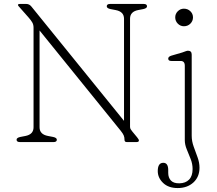

<svg xmlns="http://www.w3.org/2000/svg" viewBox="-20 -720 1099 973"><path d="M268 -12Q268 0 251 0H81Q64 0 64 -12Q64 -22 83 -26L109 -31Q150 -39 150 -75V-580Q150 -595.5 143.2 -606.8Q136.5 -618 126 -630L81 -681Q71 -691 71 -695Q71 -700 82 -700H113Q128.5 -700 139 -687L608.5 -107.5V-625Q608.5 -661 566 -669L540 -674Q521 -678 521 -688Q521 -700 538 -700H708Q725 -700 725 -688Q725 -678 706 -674L680 -669Q639 -661 639 -625V-77Q639 -69.5 642.8 -64.2Q646.5 -59 651 -53L675 -24Q684 -13 684 -8Q684 0 671 0H623Q611 0 611 -11Q611 -24 607.2 -33.2Q603.5 -42.5 592 -57L180.5 -565.5V-75Q180.5 -39 223 -31L249 -26Q268 -22 268 -12ZM912 -587Q894 -587 881 -600.2Q868 -613.5 868 -632Q868 -650 881 -663Q894 -676 912 -676Q931.5 -676 944.8 -663Q958 -650 958 -632Q958 -613.5 944.8 -600.2Q931.5 -587 912 -587ZM951.5 -32Q951.5 -4.5 961.5 23Q971.5 50.5 981.2 77.2Q991 104 991 130Q991 176.5 960 204.8Q929 233 880.5 233Q833.5 233 806.5 207Q779.5 181 779.5 147Q779.5 105 807.5 105Q832.5 105 832.5 142V156Q832.5 180.5 846.2 195Q860 209.5 889 209Q920.5 208.5 938.2 190.2Q956 172 956 136.5Q956 110.5 946.2 85.8Q936.5 61 926.5 37Q916.5 13 916.5 -10V-387Q916.5 -411 895.5 -411H848.5Q832.5 -411 832.5 -423Q832.5 -433 848.5 -438L903.5 -454Q911 -456.5 919.5 -459.8Q928 -463 932.5 -463Q951.5 -463 951.5 -443Z"/></svg>

Font: Fraunces 9pt S100 Thin
Style: Regular
Weight: 100
Version: Version 1.000; ttfautohint (v1.8.3)